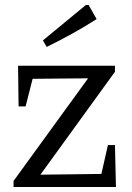

<svg xmlns="http://www.w3.org/2000/svg" viewBox="-20 -745 524 765"><path d="M34 0V-24L331 -433L110 -431L82 -321H54L52 -483H438V-459L141 -49L384 -52L410 -167H438L442 0ZM166 -558 151 -584 322 -725H333L365 -669Q317 -638 267 -610.5Q217 -583 166 -558Z"/></svg>

Font: Piazzolla
Style: Regular
Weight: 400
Designer: Juan Pablo del Peral
Foundry: Huerta Tipografica
Version: Version 1.330